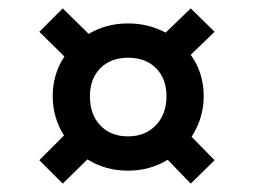

<svg xmlns="http://www.w3.org/2000/svg" viewBox="-20 -580 607 459"><path d="M189 -199 130 -141 74 -197 133 -256Q106 -299 106 -350Q106 -403 134 -445L74 -504L130 -560L192 -499Q234 -524 286 -524Q335 -524 376 -502L436 -560L493 -504L436 -449Q467 -406 467 -350Q467 -298 438 -253L493 -197L436 -141L381 -198Q338 -172 286 -172Q232 -172 189 -199ZM286 -254Q327 -254 352.5 -280.5Q378 -307 378 -350Q378 -392 353 -417Q328 -442 286 -442Q245 -442 220 -417Q195 -392 195 -350Q195 -306 220 -280Q245 -254 286 -254Z"/></svg>

Font: Oak Sans Medium
Style: Regular
Weight: 500
Designer: Erik Kennedy, Walven
Foundry: Erik Kennedy, Walven
Version: Version 1.000